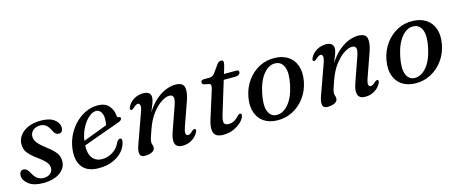

<svg xmlns="http://www.w3.org/2000/svg" viewBox="-38 -1027 3594 1508"><g transform="rotate(-15 1759.0 -273.0)"><path d="M189.5 -27.5Q223 -27.5 243.5 -44.8Q264 -62 264 -89Q264 -111 248.5 -132.8Q233 -154.5 183 -191.5Q128 -231.5 107.8 -260Q87.5 -288.5 87.5 -327.5Q87.5 -365.5 110.8 -397.8Q134 -430 177.2 -449.2Q220.5 -468.5 281.5 -468.5Q352.5 -468.5 389.8 -440.2Q427 -412 427 -374.5Q427.5 -332.5 393.5 -332.5Q379 -332.5 368 -341.8Q357 -351 346 -375Q332.5 -403 313.8 -418Q295 -433 268 -433Q230.5 -433 208.2 -413.2Q186 -393.5 186 -363.5Q186 -340.5 201.5 -317.5Q217 -294.5 266.5 -256Q305.5 -226.5 326.5 -204.5Q347.5 -182.5 355.5 -162.8Q363.5 -143 363.5 -119Q363.5 -62.5 312.8 -26Q262 10.5 175.5 10.5Q99 10.5 58.2 -21.5Q17.5 -53.5 17.5 -92.5Q18 -111 26.8 -122Q35.5 -133 50.5 -133Q80 -133 101.5 -89.5Q119 -55.5 141 -41.5Q163 -27.5 189.5 -27.5Z M859.5 -141.5Q852.5 -103 823.5 -68.2Q794.5 -33.5 745.2 -11.5Q696 10.5 628 10.5Q540.5 10.5 499.2 -37.5Q458 -85.5 463.5 -169.5Q467.5 -229.5 491.2 -283.5Q515 -337.5 553.8 -379.2Q592.5 -421 641.2 -444.8Q690 -468.5 743.5 -468.5Q802.5 -468.5 833 -435Q863.5 -401.5 867 -353.5Q868.5 -336 881 -336Q895.5 -336.5 895.5 -323.5Q895.5 -316 888.8 -309Q882 -302 863 -295.5Q840.5 -287.5 803.2 -274.2Q766 -261 723 -245.5Q680 -230 639.2 -215.2Q598.5 -200.5 569 -189.5Q566 -120.5 594 -86Q622 -51.5 672 -51.5Q718 -51.5 759.2 -77.8Q800.5 -104 820 -152Q833 -171 845.5 -171Q854 -171 858.5 -164Q863 -157 859.5 -141.5ZM721 -429.5Q692 -429.5 660.8 -402.8Q629.5 -376 605.2 -330.2Q581 -284.5 572.5 -226.5Q600.5 -237 636 -250.5Q671.5 -264 706.8 -277.2Q742 -290.5 769 -301Q773.5 -322 774 -352.5Q774 -386 759.5 -407.8Q745 -429.5 721 -429.5Z M988 -366Q976 -372 988.5 -396Q1006.5 -429 1040.2 -448.5Q1074 -468 1115.5 -468Q1143 -468 1159 -455.8Q1175 -443.5 1175 -419.5Q1175 -401 1165.5 -375.2Q1156 -349.5 1139 -308Q1176 -367 1218 -402.2Q1260 -437.5 1300.5 -452.8Q1341 -468 1373.5 -468Q1436.5 -468 1445.8 -428.5Q1455 -389 1431 -320.5L1364 -130.5Q1350 -91 1353.8 -75.2Q1357.5 -59.5 1371 -59.5Q1379 -59.5 1388.2 -64.5Q1397.5 -69.5 1411 -82.5Q1426 -96 1435.5 -91.5Q1447.5 -85.5 1435 -62Q1417 -29 1383.5 -9.2Q1350 10.5 1309 10.5Q1262.5 10.5 1250.5 -21Q1238.5 -52.5 1258.5 -110.5L1327 -306Q1345 -356 1339.2 -376Q1333.5 -396 1306.5 -396Q1279 -396 1241.5 -371.8Q1204 -347.5 1167.2 -299.5Q1130.5 -251.5 1105 -179Q1088 -132.5 1082.2 -112.2Q1076.5 -92 1076.5 -81Q1076.5 -67.5 1080.5 -58.5Q1084.5 -49.5 1084.5 -36.5Q1084.5 -15 1061.8 -2.2Q1039 10.5 1000 10.5Q938.5 10.5 973.5 -87L1059.5 -327.5Q1073.5 -366.5 1069.8 -382.5Q1066 -398.5 1052.5 -398.5Q1044.5 -398.5 1035.2 -393.2Q1026 -388 1012.5 -375Q997 -361.5 988 -366Z M1634.5 -403.5 1596 -411.5Q1579 -416.5 1579 -431.5Q1579 -451 1607.5 -451H1651Q1673 -451 1689.5 -470L1742 -543Q1754 -557 1771 -557Q1790 -557 1790 -538.5Q1790 -527 1783 -502.5L1767 -450H1869.5Q1888 -450 1888 -434Q1888 -421 1876.5 -413.5Q1865 -406 1845.5 -406H1753.5L1674 -145.5Q1658.5 -94 1666.5 -77.2Q1674.5 -60.5 1702 -60.5Q1725 -60.5 1745.2 -70.5Q1765.5 -80.5 1787.5 -105Q1798.5 -116 1807 -116Q1821 -116 1819 -101Q1817.5 -79.5 1793 -53.2Q1768.5 -27 1728.5 -8.2Q1688.5 10.5 1639 10.5Q1581 10.5 1565.8 -25Q1550.5 -60.5 1571 -128.5L1642.5 -355Q1650 -380.5 1648.2 -390.5Q1646.5 -400.5 1634.5 -403.5Z M2184.5 -468.5Q2246.5 -467 2290.2 -438.5Q2334 -410 2352.8 -357.8Q2371.5 -305.5 2358.5 -233Q2345 -160 2304.2 -104.2Q2263.5 -48.5 2204.2 -17.8Q2145 13 2076 10.5Q2015 9 1972.2 -19.5Q1929.5 -48 1911 -100.2Q1892.5 -152.5 1905.5 -225Q1919 -298 1959.2 -354Q1999.5 -410 2057.8 -440.5Q2116 -471 2184.5 -468.5ZM2078 -32Q2132.5 -27 2179 -79.5Q2225.5 -132 2246.5 -233Q2266 -327 2247 -374.5Q2228 -422 2182.5 -426Q2129 -431.5 2083.8 -378.8Q2038.5 -326 2017.5 -225.5Q1998.5 -131 2016.5 -83.8Q2034.5 -36.5 2078 -32Z M2473.5 -366Q2461.5 -372 2474 -396Q2492 -429 2525.8 -448.5Q2559.5 -468 2601 -468Q2628.5 -468 2644.5 -455.8Q2660.5 -443.5 2660.5 -419.5Q2660.5 -401 2651 -375.2Q2641.5 -349.5 2624.5 -308Q2661.5 -367 2703.5 -402.2Q2745.5 -437.5 2786 -452.8Q2826.5 -468 2859 -468Q2922 -468 2931.2 -428.5Q2940.5 -389 2916.5 -320.5L2849.5 -130.5Q2835.5 -91 2839.2 -75.2Q2843 -59.5 2856.5 -59.5Q2864.5 -59.5 2873.8 -64.5Q2883 -69.5 2896.5 -82.5Q2911.5 -96 2921 -91.5Q2933 -85.5 2920.5 -62Q2902.5 -29 2869 -9.2Q2835.5 10.5 2794.5 10.5Q2748 10.5 2736 -21Q2724 -52.5 2744 -110.5L2812.5 -306Q2830.5 -356 2824.8 -376Q2819 -396 2792 -396Q2764.5 -396 2727 -371.8Q2689.5 -347.5 2652.8 -299.5Q2616 -251.5 2590.5 -179Q2573.5 -132.5 2567.8 -112.2Q2562 -92 2562 -81Q2562 -67.5 2566 -58.5Q2570 -49.5 2570 -36.5Q2570 -15 2547.2 -2.2Q2524.5 10.5 2485.5 10.5Q2424 10.5 2459 -87L2545 -327.5Q2559 -366.5 2555.2 -382.5Q2551.5 -398.5 2538 -398.5Q2530 -398.5 2520.8 -393.2Q2511.5 -388 2498 -375Q2482.5 -361.5 2473.5 -366Z M3307 -468.5Q3369 -467 3412.8 -438.5Q3456.5 -410 3475.2 -357.8Q3494 -305.5 3481 -233Q3467.5 -160 3426.8 -104.2Q3386 -48.5 3326.8 -17.8Q3267.5 13 3198.5 10.5Q3137.5 9 3094.8 -19.5Q3052 -48 3033.5 -100.2Q3015 -152.5 3028 -225Q3041.5 -298 3081.8 -354Q3122 -410 3180.2 -440.5Q3238.5 -471 3307 -468.5ZM3200.5 -32Q3255 -27 3301.5 -79.5Q3348 -132 3369 -233Q3388.5 -327 3369.5 -374.5Q3350.5 -422 3305 -426Q3251.5 -431.5 3206.2 -378.8Q3161 -326 3140 -225.5Q3121 -131 3139 -83.8Q3157 -36.5 3200.5 -32Z"/></g></svg>

Font: Fraunces 9pt
Style: Italic
Weight: 400
Italic angle: -16°
Version: Version 1.000;[b76b70a41]